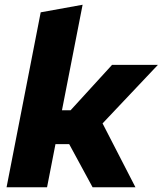

<svg xmlns="http://www.w3.org/2000/svg" viewBox="-20 -790 686 810"><path d="M7.7 0 151.7 -738 328.5 -770 241.4 -324.7H277.7L452.8 -516.4H646.2L329.9 -181.8H214L178.5 0ZM370.6 0 266.3 -192.3 383.2 -326.7 551.4 0Z"/></svg>

Font: REM Medium
Style: Italic
Weight: 500
Italic angle: -11°
Designer: Octavio Pardo
Foundry: Ashler Design
Version: Version 1.005;gftools[0.9.28]